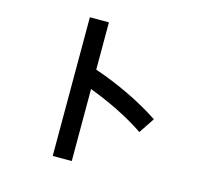

<svg xmlns="http://www.w3.org/2000/svg" viewBox="-115 -925 1230 1110"><g transform="rotate(15 500.0 -370.0)"><path d="M290 -785V45H404V-386C521 -342 641 -284 738 -218L800 -311C687 -387 538 -457 404 -502V-785Z"/></g></svg>

Font: KT Kiyosuna Sans Bold
Style: Regular
Weight: 700
Designer: [Zen Kaku Gothic] Yoshimichi Ohira
Version: Version 1.010;Glyphs 3.1.2 (3151)